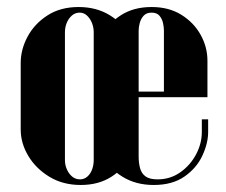

<svg xmlns="http://www.w3.org/2000/svg" viewBox="-20 -521 644 547"><path d="M39 -152Q39 -113 60.5 -77Q82 -41 120.5 -17.5Q159 6 210 6Q261 6 297.5 -17.5Q334 -41 353.5 -77Q373 -113 373 -152V-342Q373 -381 352 -417.5Q331 -454 293 -477.5Q255 -501 204 -501Q152 -501 115 -477Q78 -453 58.5 -416.5Q39 -380 39 -342ZM165 -429Q165 -443 170 -455.5Q175 -468 184.5 -476.5Q194 -485 207 -485Q219 -485 228 -476.5Q237 -468 242 -455.5Q247 -443 247 -429V-65Q247 -51 242.5 -38.5Q238 -26 229 -18Q220 -10 208 -10Q195 -10 185.5 -18Q176 -26 170.5 -38.5Q165 -51 165 -65ZM249 -351V-152Q249 -113 270 -77Q291 -41 329 -17.5Q367 6 418 6Q471 6 505.5 -18Q540 -42 556.5 -77.5Q573 -113 573 -145V-181H555V-145Q555 -112 538.5 -81Q522 -50 493.5 -30Q465 -10 429 -10Q406 -10 394.5 -18.5Q383 -27 379 -42Q375 -57 375 -75V-434Q375 -443 378 -455Q381 -467 389 -476Q397 -485 412 -485Q427 -485 434.5 -476Q442 -467 444.5 -455Q447 -443 447 -434V-244H571V-348Q571 -387 551.5 -422Q532 -457 496.5 -479Q461 -501 412 -501Q360 -501 323.5 -477Q287 -453 268 -418.5Q249 -384 249 -351ZM297 -244H571V-260H297Z"/></svg>

Font: Emberly Black
Style: Regular
Weight: 900
Designer: Rajesh Rajput
Foundry: Rajesh Rajput
Version: Version 1.000